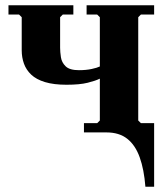

<svg xmlns="http://www.w3.org/2000/svg" viewBox="-20 -500 632 725"><path d="M382 -35H562V205H529Q524 140 507.5 94Q491 48 460.5 24Q430 0 382 0ZM502 -45 512 -35H562V0H297V-35H347L357 -45V-435L347 -445H307V-480H562V-445H512L502 -435ZM278 -235Q305 -235 326 -239.5Q347 -244 357 -249V-203Q341 -195 311 -187.5Q281 -180 231 -180Q183 -180 150 -190Q117 -200 98 -218Q79 -236 70.5 -259.5Q62 -283 62 -310V-435L52 -445H12V-480H257V-445H217L207 -435V-320Q207 -304 210 -284Q213 -264 228 -249.5Q243 -235 278 -235Z"/></svg>

Font: Brygada 1918
Style: Bold
Weight: 700
Designer: Mateusz Machalski | Borys Kosmynka | Przemek Hoffer
Foundry: NIEPODLEGLA 2018
Version: Version 3.006